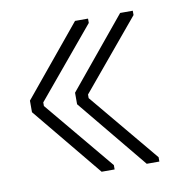

<svg xmlns="http://www.w3.org/2000/svg" viewBox="-57 -612 491 524"><g transform="rotate(-10 189.0 -350.0)"><path d="M184 -559H220V-547L60 -355V-345L220 -153V-141H184L25 -334V-366ZM309 -559H344V-547L184 -355V-345L344 -153V-141H309L150 -334V-366Z"/></g></svg>

Font: Phudu Light SemiBold
Style: Regular
Weight: 600
Version: Version 1.005;gftools[0.9.23]